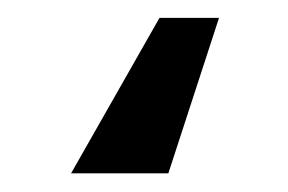

<svg xmlns="http://www.w3.org/2000/svg" viewBox="-20 17 317 211"><path d="M220.7 36.6 165 207.5H58.1L155.3 36.6Z"/></svg>

Font: Inter Medium
Style: Regular
Weight: 500
Designer: Rasmus Andersson
Foundry: rsms
Version: Version 4.001;git-9221beed3